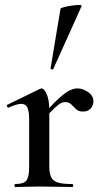

<svg xmlns="http://www.w3.org/2000/svg" viewBox="-20 -751 414 771"><path d="M155 -271 148 -283Q186 -328 212.5 -352.5Q239 -377 257 -386.5Q275 -396 291 -396Q312 -396 333.5 -381.5Q355 -367 355 -345Q355 -327 344 -315Q333 -303 313 -303Q295 -303 285 -313Q275 -323 266 -332Q257 -341 241 -341Q233 -341 224 -336.5Q215 -332 199 -317Q183 -302 155 -271ZM41 0Q38 0 38 -6Q38 -12 41 -12Q75 -12 86 -26Q97 -40 97 -81V-272Q97 -304 90 -319Q83 -334 65 -334Q56 -334 43 -330Q30 -326 15 -319Q11 -318 8.5 -323.5Q6 -329 9 -330L140 -394Q145 -396 147 -396Q157 -396 167.5 -373Q178 -350 178 -306V-81Q178 -54 186 -38.5Q194 -23 214 -17.5Q234 -12 270 -12Q274 -12 274 -6Q274 0 270 0Q244 0 210.5 -1Q177 -2 138 -2Q111 -2 85.5 -1Q60 0 41 0ZM194 -474Q193 -471 187.5 -472.5Q182 -474 183 -476L223 -716Q224 -719 237.5 -722.5Q251 -726 268 -728.5Q285 -731 297.5 -731Q310 -731 308 -727Z"/></svg>

Font: Cormorant Light SemiBold
Style: Regular
Weight: 600
Version: Version 4.000